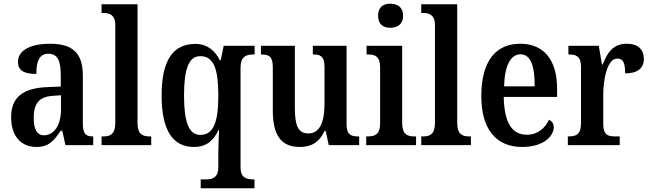

<svg xmlns="http://www.w3.org/2000/svg" viewBox="-20 -783 3507 1036"><path d="M176 10C244 10 270 -23 308 -78H316L333 0H483V-47H480C441 -47 427 -63 427 -118V-376C427 -501 367 -547 250 -547C153 -547 77 -516 77 -449C77 -403 109 -384 176 -384C176 -450 191 -493 241 -493C295 -493 308 -448 308 -373V-316L236 -313C105 -308 40 -259 40 -151C40 -41 100 10 176 10ZM217 -53C179 -53 162 -87 162 -146C162 -222 188 -261 266 -266L309 -269V-191C309 -110 273 -53 217 -53Z M528 0H796V-47H786C749 -47 722 -59 722 -120V-760H528V-713H539C567 -713 602 -705 602 -649V-120C602 -59 575 -47 539 -47H528Z M1063 233H1353V185H1348C1310 185 1278 177 1278 120V-418C1278 -480 1310 -489 1348 -489H1354V-536H1187L1171 -458H1166C1140 -511 1097 -546 1034 -546C915 -546 852 -460 852 -268C852 -75 915 10 1027 10C1095 10 1133 -26 1158 -80H1162C1161 -51 1158 5 1158 43V118C1158 177 1126 185 1088 185H1063ZM1061 -55C998 -55 973 -127 973 -267C973 -411 998 -480 1061 -480C1135 -480 1158 -407 1158 -267C1158 -127 1133 -55 1061 -55Z M1598 10C1657 10 1701 -12 1732 -77H1737L1754 0H1918V-47H1912C1877 -47 1850 -54 1850 -113V-536H1668V-489H1671C1706 -489 1731 -482 1731 -421V-221C1731 -126 1706 -63 1644 -63C1586 -63 1571 -110 1571 -202V-536H1388V-489H1391C1432 -489 1452 -478 1452 -420V-187C1452 -50 1499 10 1598 10Z M2086 -633C2124 -633 2155 -652 2155 -698C2155 -745 2124 -763 2086 -763C2048 -763 2020 -745 2020 -698C2020 -652 2048 -633 2086 -633ZM1956 0H2225V-47H2214C2177 -47 2150 -59 2150 -120V-536H1958V-489H1968C2005 -489 2031 -477 2031 -420V-117C2031 -59 2004 -47 1966 -47H1956Z M2253 0H2521V-47H2511C2474 -47 2447 -59 2447 -120V-760H2253V-713H2264C2292 -713 2327 -705 2327 -649V-120C2327 -59 2300 -47 2264 -47H2253Z M2797 10C2917 10 2968 -51 2968 -97C2968 -118 2956 -131 2942 -136C2921 -93 2883 -56 2823 -56C2743 -56 2701 -119 2698 -260H2986V-306C2986 -464 2910 -547 2788 -547C2654 -547 2577 -452 2577 -264C2577 -90 2654 10 2797 10ZM2865 -317H2700C2703 -429 2735 -490 2789 -490C2845 -490 2866 -422 2865 -317Z M3044 0H3324V-47H3297C3261 -47 3235 -55 3235 -114V-273C3235 -358 3258 -467 3310 -467C3344 -467 3353 -442 3353 -387C3419 -387 3454 -414 3454 -465C3454 -514 3425 -547 3362 -547C3290 -547 3258 -502 3232 -435H3228L3211 -536H3047V-489H3050C3089 -489 3115 -480 3115 -421V-119C3115 -56 3087 -47 3047 -47H3044Z"/></svg>

Font: Noto Serif Bengali Condensed
Style: Regular
Weight: 400
Width: 3
Designer: Juan Bruce, Universal Thirst, Indian Type Foundry and the Monotype Design Team.
Foundry: Monotype Imaging Inc.
Version: Version 2.003